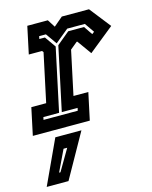

<svg xmlns="http://www.w3.org/2000/svg" viewBox="-130 -618 762 962"><g transform="rotate(-15 251.0 -137.5)"><path d="M-10 0 20 -141H97L150.5 -391.5L144.5 -399H76L106 -540H212.5L238 -500L285 -540H426L512 -430.5L380.5 -324.5L327.5 -398.5H324L287 -368L238.5 -140.5H315.5L285.5 0ZM62.5 -63.5H240L243 -77.5H161L231 -406L297 -460.5H379L409.5 -415.5L421.5 -424.5L387 -474.5H295.5L225.5 -417L185 -474.5H150L147 -460.5H176L216.5 -403L147 -77.5H65.5ZM-9 265 97 36H232.5L104 265ZM69.5 212H76.5L141 102H122Z"/></g></svg>

Font: Tourney Condensed Regular
Style: Bold Italic
Weight: 700
Width: 3
Italic angle: -12°
Designer: Tyler Finck
Foundry: Etcetera Type Co
Version: Version 1.010; ttfautohint (v1.8.3)